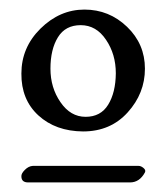

<svg xmlns="http://www.w3.org/2000/svg" viewBox="-20 -544 349 403"><path d="M154.3 -268.1Q96.7 -268.6 60.5 -301.8Q24.4 -335 24.9 -389.6Q24.9 -444.3 64.9 -483.9Q105.5 -523.9 157.2 -523.9Q209 -523.9 246.6 -487.8Q284.2 -451.7 284.2 -399.9Q284.2 -348.1 248 -308.1Q211.9 -268.1 154.3 -268.1ZM85.9 -399.9Q85.9 -359.9 106.9 -329.6Q127.9 -298.8 159.7 -298.8Q191.4 -298.8 207 -324.2Q222.7 -349.6 223.1 -390.1Q223.1 -430.2 202.6 -460.4Q182.1 -491.2 149.4 -491.2Q117.2 -491.2 101.6 -465.8Q85.9 -440.4 85.9 -399.9ZM39.1 -161.1Q24.9 -161.1 24.9 -173.8Q24.4 -179.7 32.2 -187.5Q40 -195.3 48.8 -195.8H271Q275.9 -195.8 281.2 -191.4Q286.6 -187 284.2 -182.1Q272.9 -161.1 252.9 -161.1Z"/></svg>

Font: EBGaramond
Style: Regular
Weight: 400
Version: Version 000.012g